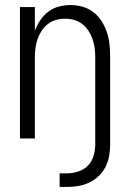

<svg xmlns="http://www.w3.org/2000/svg" viewBox="-20 -548 515 760"><path d="M216 192V138H247Q269 138 291 130.5Q313 123 328.5 107Q344 91 350.5 68.5Q357 46 357 24V-323Q357 -341 354.5 -359Q352 -377 346 -394Q340 -411 330 -426.5Q320 -442 305.5 -453Q291 -464 273.5 -469Q256 -474 237 -474Q219 -474 201.5 -469Q184 -464 169.5 -453Q155 -442 145 -426.5Q135 -411 129 -394Q123 -377 120.5 -359Q118 -341 118 -323V0H59V-520H118V-426Q126 -448 139.5 -468Q153 -488 171.5 -502Q190 -516 213 -522Q236 -528 260 -528Q284 -528 308 -521Q332 -514 351 -499Q370 -484 383 -463Q396 -442 403.5 -419Q411 -396 413.5 -371.5Q416 -347 416 -323V24Q416 47 412 69.5Q408 92 398 112Q388 132 371.5 148Q355 164 334.5 174Q314 184 291.5 188Q269 192 247 192Z"/></svg>

Font: Iosevka QP Light
Style: Regular
Weight: 300
Designer: Belleve Invis
Foundry: Belleve Invis
Version: Version 20.0.0; ttfautohint (v1.8.4)